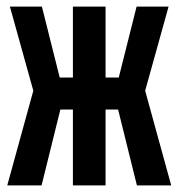

<svg xmlns="http://www.w3.org/2000/svg" viewBox="-20 -562 540 582"><path d="M2 0H106L163 -230H201V0H300V-230H338L395 0H499L420 -287L491 -542H394L340 -327H300V-542H201V-327H161L107 -542H10L81 -287Z"/></svg>

Font: Noto Sans Mono ExtraCondensed SemiBold
Style: Regular
Weight: 600
Width: 2
Designer: Monotype Design Team
Foundry: Monotype Imaging Inc.
Version: Version 2.014